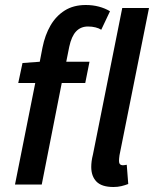

<svg xmlns="http://www.w3.org/2000/svg" viewBox="-20 -738 616 768"><path d="M40 0 121 -406H53L70 -486L139 -491L150 -548Q160 -598 182 -636Q204 -674 239 -696Q274 -718 323 -718Q351 -718 375.5 -711.5Q400 -705 420 -693L385 -619Q376 -625 362 -628.5Q348 -632 332 -632Q303 -632 284.5 -612.5Q266 -593 257 -551L245 -491H338L321 -406H227L147 0ZM434 10Q387 10 366 -11.5Q345 -33 345 -70Q345 -81 346.5 -93Q348 -105 352 -121L469 -706H576L458 -117Q457 -109 456.5 -104Q456 -99 456 -94Q456 -77 472 -77Q475 -77 478 -77.5Q481 -78 487 -79L493 -2Q480 3 465.5 6.5Q451 10 434 10Z"/></svg>

Font: Source Sans 3 SemiBold
Style: Italic
Weight: 600
Italic angle: -11°
Designer: Paul D. Hunt
Foundry: Adobe
Version: Version 3.046;hotconv 1.0.118;makeotfexe 2.5.65603